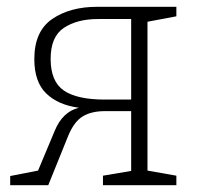

<svg xmlns="http://www.w3.org/2000/svg" viewBox="-20 -545 580 565"><path d="M10 0V-27L92 -43L141 -160Q164 -216 212 -228Q151 -236 116 -270Q81 -304 81 -371Q81 -453 133.5 -489Q186 -525 266 -525H499V-497L414 -481V-43L499 -28V0H283V-28L366 -42V-218H289Q249 -218 223.5 -202.5Q198 -187 181 -146L122 0ZM288 -252H366V-489H268Q207 -489 168 -463Q129 -437 129 -372Q129 -305 168 -278.5Q207 -252 288 -252Z"/></svg>

Font: Bitter Light
Style: Regular
Weight: 300
Designer: Sol Matas, and Bitter project Authors
Foundry: Sol Matas
Version: Version 2.001